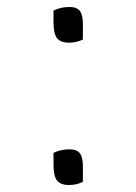

<svg xmlns="http://www.w3.org/2000/svg" viewBox="-20 -524 390 549"><path d="M217 -411Q199 -402 177 -402Q153 -402 143 -415Q133 -428 133 -460V-494Q144 -499 155 -501.5Q166 -504 179 -504Q200 -504 208.5 -492.5Q217 -481 217 -455ZM217 -4Q199 5 177 5Q153 5 143 -8Q133 -21 133 -53V-87Q144 -92 155 -94.5Q166 -97 179 -97Q200 -97 208.5 -85.5Q217 -74 217 -48Z"/></svg>

Font: Recursive Sn Csl St Lt
Style: Regular
Weight: 300
Version: Version 1.079;hotconv 1.0.112;makeotfexe 2.5.65598; ttfautoh